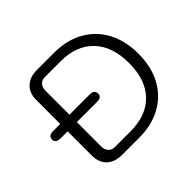

<svg xmlns="http://www.w3.org/2000/svg" viewBox="-159 -908 1117 1117"><g transform="rotate(-45 399.5 -350.0)"><path d="M137 -122V-321H79Q60 -321 49.5 -328.5Q39 -336 39 -350Q39 -382 79 -382H137V-580Q137 -636 171 -668Q205 -700 264 -700H405Q509 -700 586.5 -656.5Q664 -613 706 -534Q748 -455 748 -349Q748 -243 706 -164.5Q664 -86 586.5 -43Q509 0 405 0H266Q205 0 171 -32Q137 -64 137 -122ZM395 -62Q526 -62 598.5 -137Q671 -212 671 -349Q671 -486 598.5 -562Q526 -638 395 -638H266Q242 -638 227.5 -622Q213 -606 213 -580V-382H379Q418 -382 418 -350Q418 -321 379 -321H213V-120Q213 -94 227.5 -78Q242 -62 266 -62Z"/></g></svg>

Font: Kodchasan
Style: Regular
Weight: 400
Version: Version 1.000; ttfautohint (v1.6)